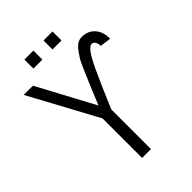

<svg xmlns="http://www.w3.org/2000/svg" viewBox="-251 -994 1107 1107"><g transform="rotate(-45 302.5 -440.5)"><path d="M159.2 -807.6V-880.9H232.4V-807.6ZM314.9 -807.6V-880.9H388.2V-807.6ZM525.9 -625.5Q527.3 -642.1 519.3 -656.5Q511.2 -670.9 496.6 -670.9Q481.9 -670.9 461.7 -644.5Q441.4 -618.2 411.6 -554.7Q361.3 -444.8 337.4 -387.7Q337.4 -387.7 310.1 -322.3V0H237.8V-322.3L12.2 -739.7H87.4L273.9 -391.6Q372.6 -632.3 388.9 -657.7Q405.3 -683.1 421.4 -704.1Q448.7 -739.7 484.9 -739.7Q534.7 -739.7 564.9 -705.8Q595.2 -671.9 593.3 -616.2Z"/></g></svg>

Font: News Cycle
Style: Regular
Weight: 500
Version: Version 0.5.2